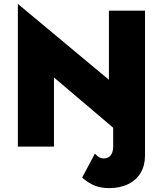

<svg xmlns="http://www.w3.org/2000/svg" viewBox="-20 -755 839 989"><path d="M542 214Q599 214 641 193Q683 172 705 134.5Q727 97 727 45V-700H541V-344L72 -735V0H258V-356L563 -97V-1Q563 19 557 33Q551 47 540.5 54Q530 61 515 61Q501 61 490.5 55Q480 49 469 36L403 160Q437 189 469 201.5Q501 214 542 214Z"/></svg>

Font: Jost ExtraBold
Style: Regular
Weight: 800
Version: Version 3.710